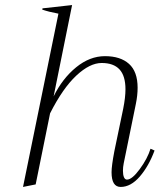

<svg xmlns="http://www.w3.org/2000/svg" viewBox="-20 -729 635 759"><path d="M591 -134Q568 -72 532.5 -31Q497 10 457 10Q421 10 421 -48Q421 -73 432 -131L467 -299Q476 -344 476 -376Q476 -429 452.5 -454.5Q429 -480 382 -480Q335 -480 281.5 -430Q228 -380 178 -281L121 0L71 10L211 -675Q173 -682 147 -691L148 -696L265 -709L192 -348Q227 -419 281 -463Q335 -507 395 -507Q456 -507 490 -476.5Q524 -446 524 -382Q524 -352 517 -318L469 -83Q466 -68 466 -54Q466 -38 470 -28.5Q474 -19 482 -19Q502 -19 532.5 -60.5Q563 -102 575 -141Z"/></svg>

Font: Trirong ExtraLight
Style: Italic
Weight: 275
Italic angle: -12°
Designer: Katatrad Team
Foundry: CadsonDemak
Version: Version 1.003